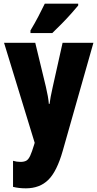

<svg xmlns="http://www.w3.org/2000/svg" viewBox="-20 -786 531 1046"><path d="M2 -553H172L230 -313Q236 -288 240.5 -262.5Q245 -237 246 -220H250Q252 -237 256 -258.5Q260 -280 267 -311L321 -553H489L322 35Q290 148 243 194Q196 240 121 240Q102 240 84.5 238Q67 236 51 232V90Q71 96 91 96Q111 96 123 89.5Q135 83 144.5 62.5Q154 42 166 2L169 -8ZM406 -756Q392 -739 368.5 -712.5Q345 -686 317.5 -658Q290 -630 265 -606H146V-620Q170 -660 189 -696.5Q208 -733 224 -766H406Z"/></svg>

Font: Noto Sans Sinhala UI ExtraCondensed Black
Style: Regular
Weight: 900
Width: 2
Designer: Jelle Bosma - Monotype Design Team
Foundry: Monotype Imaging Inc.
Version: Version 2.006; ttfautohint (v1.8.4.7-5d5b)